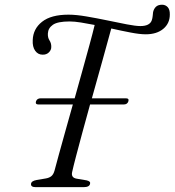

<svg xmlns="http://www.w3.org/2000/svg" viewBox="-20 -772 721 792"><path d="M277.5 -62Q272.5 -39 296 -35L337.5 -28Q354.5 -24 351.5 -14Q349 0 325 0H127.5Q106.5 0 108 -13.5Q109 -25.5 131 -29.5L169.5 -36Q183.5 -38.5 192 -45.5Q200.5 -52.5 205 -68.5Q211.5 -93 223 -135.2Q234.5 -177.5 249.5 -230.5Q264.5 -283.5 280.5 -341H139Q124.5 -341 128.5 -354Q133 -366.5 148 -366.5H288Q304.5 -425 320.2 -481.8Q336 -538.5 349.2 -587Q362.5 -635.5 370.5 -669Q340.5 -675 313.8 -679.2Q287 -683.5 267 -683.5Q218 -683.5 198.2 -669.8Q178.5 -656 177.5 -634Q176.5 -617 184.2 -605.2Q192 -593.5 191.5 -578Q191.5 -565.5 181.5 -555.8Q171.5 -546 155.5 -546.5Q136.5 -546.5 125 -562.8Q113.5 -579 115 -606.5Q116.5 -653 153.5 -682.2Q190.5 -711.5 262.5 -711.5Q294 -711.5 336.5 -704.2Q379 -697 423 -687.8Q467 -678.5 503.5 -671.5Q540 -664.5 559 -664.5Q597.5 -664.5 606 -688Q609 -697 609.8 -705.8Q610.5 -714.5 611.5 -722Q614.5 -735.5 623.2 -744Q632 -752.5 648.5 -752.5Q662.5 -752.5 671.8 -742.5Q681 -732.5 680.5 -712Q680.5 -675.5 653.5 -653Q626.5 -630.5 581 -630.5Q556.5 -630.5 518.8 -637.8Q481 -645 439 -654.5Q426 -605.5 404 -527.5Q382 -449.5 359 -366.5H499Q513.5 -366.5 509.5 -354Q505.5 -341 490 -341H351.5Q335 -281.5 320 -226.2Q305 -171 293.8 -128Q282.5 -85 277.5 -62Z"/></svg>

Font: Fraunces 9pt S000 Light
Style: Italic
Weight: 300
Italic angle: -16°
Version: Version 1.000; ttfautohint (v1.8.3)